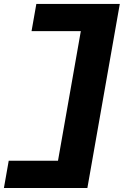

<svg xmlns="http://www.w3.org/2000/svg" viewBox="-44 -747 632 980"><path d="M-24 212.5 0.5 73.5H252L368.5 -588H117L141.5 -727H567.5L402 212.5Z"/></svg>

Font: Anybody UltraExpanded Regular
Style: Bold Italic
Weight: 700
Width: 9
Italic angle: -10°
Designer: Tyler Finck
Foundry: Etcetera Type Company
Version: Version 1.010; ttfautohint (v1.8.3) -l 8 -r 50 -G 200 -x 14 